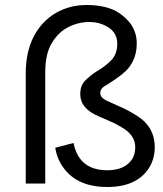

<svg xmlns="http://www.w3.org/2000/svg" viewBox="-20 -734 652 768"><path d="M201 -143 274 -162Q296 -53 409 -53Q462 -53 491 -78Q521 -102 521 -146Q521 -194 465 -226Q440 -241 411 -253L374 -269Q301 -300 301 -357Q301 -392 320 -411Q339 -431 369 -450Q399 -467 425 -493Q449 -518 449 -559Q449 -600 416 -623Q381 -646 338 -646Q294 -646 254 -626Q214 -606 188 -563Q161 -520 161 -445V0H83V-441Q83 -526 115 -588Q146 -648 203 -682Q259 -714 325 -714Q390 -714 435 -694Q476 -674 503 -638Q527 -604 527 -560Q527 -482 467 -436Q446 -419 408 -395Q381 -382 381 -362Q381 -342 412 -329L449 -312Q484 -298 523 -274Q599 -229 599 -145Q599 -99 576 -62Q527 14 409 14Q292 14 236 -60Q208 -97 201 -143Z"/></svg>

Font: Rilu
Style: Regular
Weight: 500
Designer: Alí Sinisterra
Foundry: Alí Sinisterra
Version: 0.1